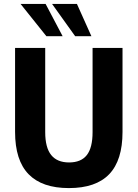

<svg xmlns="http://www.w3.org/2000/svg" viewBox="-20 -950 703 981"><path d="M332 11Q195 11 126 -60Q57 -131 57 -276V-705H211V-275Q211 -196 241.5 -158Q272 -120 333 -120Q394 -120 423.5 -157.5Q453 -195 453 -275V-705H606V-276Q606 -131 538 -60Q470 11 332 11ZM364 -765 246 -930H373L447 -765ZM217 -765 85 -930H213L300 -765Z"/></svg>

Font: Nunito Sans 12pt ExtraLight
Style: Weight 830 Width 84 Optical size 12.0 YTLC 445
Weight: 830
Width: 4
Designer: Vernon Adams
Foundry: Vernon Adams
Version: Version 3.101;gftools[0.9.27]